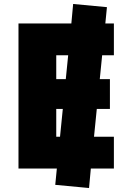

<svg xmlns="http://www.w3.org/2000/svg" viewBox="-20 -848 656 966"><path d="M533 -450V-300H467L453 -160H553V0H437L428 98L258 82L266 0H73V-730H339L348 -828L518 -812L510 -730H553V-570H494L482 -450ZM311 -450 323 -570H263V-450ZM282 -160 296 -300H263V-160Z"/></svg>

Font: Mplus 1p Black
Style: Regular
Weight: 900
Version: Version 1.061